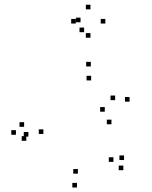

<svg xmlns="http://www.w3.org/2000/svg" viewBox="-20 -790 660 832"><path d="M514.5 -52.5V-72.5H494.5V-52.5ZM517.5 -96.5V-116.5H497.5V-96.5ZM471.5 -88.5V-108.5H451.5V-88.5ZM317.5 -37.5V-57.5H297.5V-37.5ZM168 -209.5V-229.5H148V-209.5ZM375 -441.5V-461.5H355V-441.5ZM479 -356V-376H459V-356ZM434 -306V-326H414V-306ZM84.5 -240.5V-260.5H64.5V-240.5ZM49 -206V-226H29V-206ZM94 -180V-200H74V-180ZM463 -251.5V-271.5H443V-251.5ZM541.5 -349.5V-369.5H521.5V-349.5ZM373.5 -502V-522H353.5V-502ZM103 -198V-218H83V-198ZM313.5 22.5V2.5H293.5V22.5ZM436.5 -688V-708H416.5V-688ZM372 -749.5V-769.5H352V-749.5ZM308.5 -688V-708H288.5V-688ZM344.5 -650.5V-670.5H324.5V-650.5ZM329 -693.5V-713.5H309V-693.5ZM372 -626.5V-646.5H352V-626.5Z"/></svg>

Font: Monaspace Radon Dots Var
Style: Regular
Weight: 400
Designer: Riley Cran and the Lettermatic Team
Version: Version 1.100 (Monaspace Radon Dots)